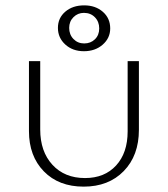

<svg xmlns="http://www.w3.org/2000/svg" viewBox="-20 -690 626 716"><path d="M294 -670Q336 -670 363.5 -646Q391 -622 391 -584Q391 -548 363 -523.5Q335 -499 293 -499Q251 -499 223.5 -524Q196 -549 196 -586Q196 -623 223.5 -646.5Q251 -670 294 -670ZM293 -642Q270 -642 254 -626Q238 -610 238 -586Q238 -561 254 -544.5Q270 -528 294 -528Q318 -528 334 -543.5Q350 -559 350 -584Q350 -609 334 -625.5Q318 -642 293 -642ZM88 -201V-462H130V-207Q130 -125 175.5 -75.5Q221 -26 297 -26Q370 -26 413 -73Q456 -120 456 -200V-462H498V-206Q498 -110 441.5 -52Q385 6 292 6Q199 6 143.5 -51Q88 -108 88 -201Z"/></svg>

Font: EauTestSC Light
Style: Regular
Weight: 300
Designer: Christian Thalmann (Catharsis Fonts)
Version: Version 0.001;PS 000.001;hotconv 1.0.88;makeotf.lib2.5.64775